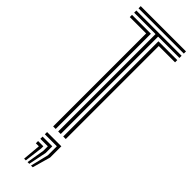

<svg xmlns="http://www.w3.org/2000/svg" viewBox="-342 -805 1045 1045"><g transform="rotate(45 181.0 -282.0)"><path d="M171.2 0V-749.5H6.5V-766.2H355V-749.5H190.8V0ZM132.5 0V-715.8H6.5V-732.8H152V0ZM210 0V-732.8H355V-715.8H229.5V0ZM6.5 -783.2V-800H355V-783.2ZM197.8 235.8 223.2 131.5V62.2H130.8V45H240.5V131.5L211 235.8ZM144.8 235.8 154 131.5H130.8V114.2H171.2V131.5L158 235.8ZM171.2 235.8 188.5 131.5V97H130.8V79.8H205.8V131.5L184.5 235.8Z"/></g></svg>

Font: Big Shoulders Inline Text Thin SemiBold
Style: Regular
Weight: 600
Version: Version 2.002